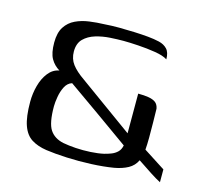

<svg xmlns="http://www.w3.org/2000/svg" viewBox="-76 -553 713 649"><g transform="rotate(15 280.5 -228.5)"><path d="M533.8 5.4Q519.4 -1.9 497.5 -16.1Q475.5 -30.4 448.5 -48.6Q438.7 -28.1 419.1 -17.4Q399.5 -6.7 371.9 -1.7Q336.6 4.2 293.4 6.1Q250.1 8 208 6.1Q165.8 4.2 134.7 -0.3Q103.6 -5 82.3 -18.4Q61 -31.7 50.4 -61.3Q39.7 -90.9 39.7 -143.9Q39.7 -172.9 47.2 -200.7Q54.7 -228.4 70 -247.9Q85.3 -267.4 107.8 -271.4Q88.3 -283.1 77.3 -302.4Q66.3 -321.7 66.3 -358.5Q66.3 -392.9 79.5 -413.2Q92.8 -433.6 114.5 -443.8Q136.1 -454.1 162.4 -457.6Q188.6 -461.2 215.1 -461.9Q239.3 -463.7 266 -463.6Q292.7 -463.5 319.2 -462.4Q345.8 -461.3 367.2 -459.3Q389 -457.3 407 -453.1Q425 -448.9 436 -437.3Q447.1 -425.7 447.1 -401.4Q432 -411.1 403 -415.7Q374 -420.4 343.1 -422.3Q312.3 -424.3 291.3 -424.3Q270.4 -424.3 244.4 -422.7Q218.4 -421.1 194.1 -413.8Q169.8 -406.4 154 -390.6Q138.3 -374.8 138.3 -346.4Q138.3 -320.7 152.6 -301.8Q167 -282.8 195.4 -263.3L385.3 -126.1V-264.9Q407.1 -264.9 422.5 -262.2Q437.8 -259.6 446.8 -252.8Q455.7 -245.9 458.3 -231.7Q458.8 -209.6 459.2 -182.8Q459.6 -155.9 459.5 -130.9Q459.4 -105.9 457.9 -88.4L533.8 -39.5ZM160.5 -241.2Q145 -236.4 136.4 -219.8Q127.9 -203.1 124.6 -183.3Q121.2 -163.4 121.2 -149.7Q121.2 -91.4 136.5 -68.3Q151.8 -45.1 183.9 -38.2Q203.3 -34.5 228.8 -32.8Q254.3 -31.2 280.6 -32.7Q307 -34.2 326.3 -38.6Q338.8 -41.6 350.6 -46.2Q362.5 -50.8 371.5 -59.4Q380.5 -68 383.5 -83.1Q327.6 -123 272 -162.6Q216.5 -202.2 160.5 -241.2Z"/></g></svg>

Font: Genos Thin
Style: Regular
Weight: 100
Designer: Robert E. Leuschke
Foundry: Robert E. Leuschke
Version: Version 1.010